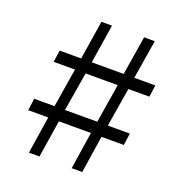

<svg xmlns="http://www.w3.org/2000/svg" viewBox="-137 -885 933 1000"><g transform="rotate(20 329.0 -385.0)"><path d="M165.5 -206.5H54.5L63.5 -273H176L211 -488.5H93L102 -554H221.5L255.5 -769.5H314L280 -554H457L492 -769.5H551L516 -554H632.5L623.5 -488.5H507L471.5 -273H593.5L584.5 -206.5H460.5L429 0H370.5L402 -206.5H224.5L192 0H133.5ZM413 -273 448 -488.5H270L234 -273Z"/></g></svg>

Font: Merriweather 20pt Light
Style: Italic
Weight: 300
Italic angle: -7.8°
Version: Version 2.101